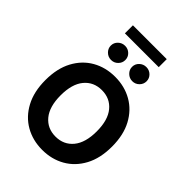

<svg xmlns="http://www.w3.org/2000/svg" viewBox="-303 -1235 1388 1388"><g transform="rotate(45 391.0 -540.5)"><path d="M731.5 -363.6Q731.5 -244.7 686.6 -161.2Q641.7 -77.8 564.6 -33.9Q487.6 9.9 391 9.9Q294 9.9 217 -34.1Q139.9 -78.1 95.2 -161.8Q50.4 -245.4 50.4 -363.6Q50.4 -482.6 95.2 -566.1Q139.9 -649.5 217 -693.4Q294 -737.2 391 -737.2Q487.6 -737.2 564.6 -693.4Q641.7 -649.5 686.6 -566.1Q731.5 -482.6 731.5 -363.6ZM575.6 -363.6Q575.6 -479.4 525.2 -540.3Q474.8 -601.2 391 -601.2Q307.2 -601.2 256.7 -540.3Q206.3 -479.4 206.3 -363.6Q206.3 -248.2 256.7 -187.1Q307.2 -126.1 391 -126.1Q474.8 -126.1 525.2 -187.1Q575.6 -248.2 575.6 -363.6ZM283 -801.8Q252.5 -801.8 230.5 -823.3Q208.5 -844.8 208.5 -874.3Q208.5 -904.5 230.5 -925.4Q252.5 -946.4 283 -946.4Q313.9 -946.4 335.4 -925.4Q356.9 -904.5 356.9 -874.3Q356.9 -844.8 335.4 -823.3Q313.9 -801.8 283 -801.8ZM500.4 -801.8Q469.8 -801.8 447.8 -823.3Q425.8 -844.8 425.8 -874.3Q425.8 -904.5 447.8 -925.4Q469.8 -946.4 500.4 -946.4Q531.2 -946.4 552.7 -925.4Q574.2 -904.5 574.2 -874.3Q574.2 -844.8 552.7 -823.3Q531.2 -801.8 500.4 -801.8ZM563.9 -1090.9V-1008.9H218V-1090.9Z"/></g></svg>

Font: Inter Zeller
Style: Bold
Weight: 700
Designer: Rasmus Andersson; Joe Bland
Foundry: zeller
Version: Version 3.015;git-dec3a8cb1